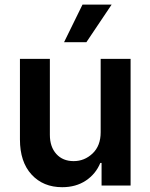

<svg xmlns="http://www.w3.org/2000/svg" viewBox="-20 -799 648 827"><path d="M255.9 -617.2 335.4 -779.3H460.9L352.1 -617.2ZM413.6 -229.5V-545.4H542.5V0H417.5V-97.2H412.1Q392.6 -49.8 349.9 -21.2Q307.1 7.3 248 7.3Q166 7.3 116 -47.1Q65.9 -101.6 65.9 -198.2V-545.4H194.8V-218.3Q194.8 -166.5 222.7 -135.7Q250.5 -105 297.4 -105Q343.8 -105 378.7 -137.9Q413.6 -170.9 413.6 -229.5Z"/></svg>

Font: Interop SemBd
Style: Regular
Weight: 600
Designer: Rasmus Andersson, Google, Jang Haemin
Foundry: jhaemin
Version: Version 1.007